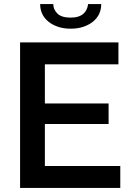

<svg xmlns="http://www.w3.org/2000/svg" viewBox="-20 -917 643 937"><path d="M567 -107V0H78V-710H558V-603H199V-412H510V-312H199V-107ZM325 -777Q290 -777 262.5 -786.5Q235 -796 215.5 -812Q196 -828 186 -849.5Q176 -871 176 -897H240Q240 -871 260 -851Q280 -831 325 -831Q346 -831 361.5 -836Q377 -841 387 -850Q397 -859 402.5 -870.5Q408 -882 410 -897H474Q474 -871 464 -849.5Q454 -828 434.5 -812Q415 -796 387.5 -786.5Q360 -777 325 -777Z"/></svg>

Font: Rising Sun SemiBold
Style: Regular
Weight: 600
Designer: Matt McInerney, Pablo Impallari, Rodrigo Fuenzalida (Raleway font), Stephen Hutchings (Greek), Cristiano Sobral (main ch
Foundry: The Rising Sun Project Authors
Version: Version 4.327; ttfautohint (v1.8.4.7-5d5b-dirty)